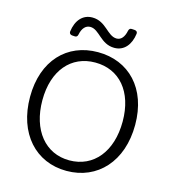

<svg xmlns="http://www.w3.org/2000/svg" viewBox="-119 -904 912 1013"><g transform="rotate(15 337.5 -397.5)"><path d="M262.7 -754.9C313.5 -754.9 336.9 -680.7 413.1 -680.7C465.8 -680.7 500 -721.7 507.8 -783.2C508.8 -793 502.9 -798.8 493.2 -799.8L477.5 -800.8C467.8 -801.8 462.9 -796.9 460 -787.1C453.1 -752 436.5 -731.4 412.1 -731.4C360.4 -731.4 336.9 -805.7 260.7 -805.7C208 -805.7 173.8 -765.6 166 -704.1C165 -694.3 170.9 -687.5 180.7 -686.5L195.3 -685.5C205.1 -684.6 210.9 -689.5 212.9 -700.2C219.7 -735.4 238.3 -754.9 262.7 -754.9ZM50.8 -316.4C50.8 -116.2 168.9 11.7 336.9 11.7C505.9 11.7 625 -116.2 625 -316.4C625 -515.6 505.9 -636.7 336.9 -636.7C168.9 -636.7 50.8 -515.6 50.8 -316.4ZM556.6 -316.4C556.6 -152.3 469.7 -45.9 336.9 -45.9C206.1 -45.9 118.2 -152.3 118.2 -316.4C118.2 -479.5 206.1 -580.1 336.9 -580.1C469.7 -580.1 556.6 -479.5 556.6 -316.4Z"/></g></svg>

Font: Ed Sans Neue Light
Style: Regular
Weight: 300
Designer: Stephen Hutchings
Version: Version 1.004;PS 001.004;hotconv 1.0.88;makeotf.lib2.5.64775